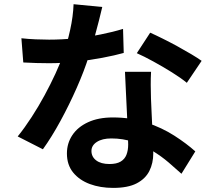

<svg xmlns="http://www.w3.org/2000/svg" viewBox="-20 -839 1040 923"><path d="M82.9 -655.1Q115.3 -651.4 151.8 -649.9Q188.3 -648.4 216 -648.4Q277.8 -648.4 341.4 -655Q405.1 -661.6 464.1 -673.4Q523.2 -685.2 571.5 -700.1L574.8 -584.5Q532.3 -572.6 472.8 -561.3Q413.4 -550 347.1 -542.6Q280.8 -535.1 216.5 -535.1Q186.9 -535.1 155.7 -536Q124.5 -536.9 91.9 -538.7ZM471.6 -805.4Q465.6 -779.5 455.6 -739.9Q445.7 -700.4 433.4 -656.1Q421.2 -611.8 407.3 -569.5Q384.6 -497.5 348.7 -416.3Q312.8 -335 270.8 -257.9Q228.8 -180.7 186.2 -121.4L65.1 -183.1Q98.8 -224.8 131.9 -275.9Q165.1 -326.9 194.3 -380.9Q223.5 -434.8 246.7 -485.2Q269.8 -535.7 284.3 -576.6Q302.9 -630.1 317.3 -695.5Q331.7 -760.8 333.7 -818.8ZM706.2 -493.9Q704.4 -462.4 704.6 -430.7Q704.8 -399.1 705.8 -365.6Q706.8 -343.3 708.3 -307.8Q709.8 -272.3 711.8 -232.7Q713.8 -193.1 715.3 -157.7Q716.8 -122.2 716.8 -101Q716.8 -54.8 698.1 -17.3Q679.4 20.2 637.5 42.2Q595.6 64.3 523.9 64.3Q461.9 64.3 411.7 45.7Q361.6 27 331.6 -9.7Q301.7 -46.5 301.7 -101.4Q301.7 -150.1 327.8 -189.4Q353.9 -228.7 403.5 -251.5Q453 -274.4 522.6 -274.4Q610.6 -274.4 684.9 -249.6Q759.2 -224.7 818.1 -186.8Q877.1 -148.9 918.9 -111.2L852.3 -3.7Q825.2 -28.3 790.6 -58Q756.1 -87.6 713.5 -113.6Q670.9 -139.7 621.2 -156.6Q571.5 -173.5 515.2 -173.5Q471.6 -173.5 445.6 -156.7Q419.6 -139.9 419.6 -113.3Q419.6 -85.3 442.5 -67.9Q465.4 -50.5 506.3 -50.5Q540.5 -50.5 560.1 -62.3Q579.8 -74 588 -95.3Q596.2 -116.6 596.2 -144.1Q596.2 -166.7 594.3 -209Q592.4 -251.3 589.9 -302.2Q587.4 -353.2 585 -404Q582.6 -454.8 580.8 -493.9ZM878.1 -440.9Q849.2 -464.7 805.9 -491.6Q762.6 -518.6 717.3 -543.4Q672 -568.3 637.7 -583.3L702 -681.9Q729 -669.9 763.6 -652.6Q798.3 -635.4 833.6 -616.1Q868.8 -596.8 899.5 -578.5Q930.2 -560.2 949.3 -546.5Z"/></svg>

Font: Noto Sans JP
Style: Regular
Weight: 100
Designer: Ryoko NISHIZUKA 西塚涼子 (kana, bopomofo & ideographs); Paul D. Hunt (Latin, Greek & Cyrillic); Sandoll Communications 산돌커뮤니
Foundry: Adobe
Version: Version 2.004;hotconv 1.0.118;makeotfexe 2.5.65603